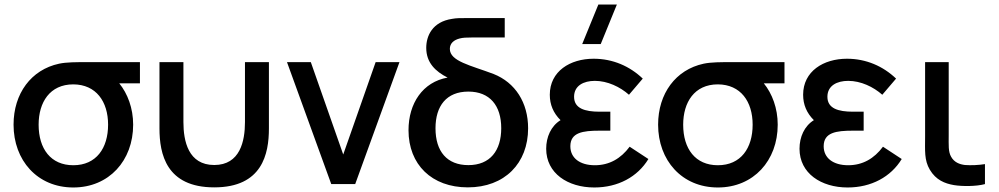

<svg xmlns="http://www.w3.org/2000/svg" viewBox="-20 -815 4424 850"><path d="M304.5 15C463 15 569.5 -104.5 569.5 -263C569.5 -336 545 -400.5 508 -446H599.5V-540H371C317.5 -540 274.5 -540 241.5 -533C118 -506.5 40 -401 40 -263C40 -105.5 145 15 304.5 15ZM304.5 -83.5C205 -83.5 151 -156 151 -263C151 -362 200.5 -441.5 304.5 -441.5C405.5 -441 458.5 -365.5 458.5 -263C458.5 -159.5 406.5 -83.5 304.5 -83.5Z M686 -246.5C686 -134 715.5 14.5 928.5 14.5C1141.5 14.5 1170.5 -134 1170.5 -246.5V-540H1064.5V-274.5C1064.5 -190.5 1043 -84.5 928.5 -84.5C813.5 -84.5 792 -190.5 792 -274.5V-540H686Z M1552.5 0 1748.5 -540H1643L1499.5 -131L1356 -540H1250.5L1446.5 0Z M2051 14.5C2214.5 14.5 2318 -92.5 2318 -247C2318 -361 2261 -449.5 2165 -487.5C2064.5 -525.5 1971.5 -543.5 1971.5 -598.5C1971.5 -623.5 1989.5 -638 2014.5 -644.5C2029 -648.5 2046 -649 2067.5 -649H2214.5V-735H2044C2017 -735 2000 -735 1981.5 -731.5C1894 -718.5 1867 -656 1867 -603C1867 -537.5 1908 -498.5 1961.5 -471.5C1851.5 -452 1788.5 -357.5 1788.5 -238.5C1788.5 -86.5 1891.5 14.5 2051 14.5ZM2053.5 -84C1959 -84 1908 -144.5 1908 -247C1908 -346 1956.5 -409.5 2053.5 -409.5C2148.5 -409.5 2199 -347.5 2199 -247.5C2199 -148.5 2150 -84 2053.5 -84Z M2557.5 -620H2639.5L2711 -795H2629ZM2611 15C2716 15 2802.5 -32 2850.5 -111L2767.5 -165.5C2728.5 -113 2677.5 -83.5 2613.5 -83.5C2547 -83.5 2505 -115.5 2505 -167.5C2505 -228.5 2560 -236.5 2634 -236.5H2682V-320.5H2634.5C2569 -320.5 2521.5 -335 2521.5 -386.5C2521.5 -436 2564 -457 2613.5 -457C2669.5 -457 2725 -430.5 2764.5 -395.5L2825.5 -467C2768 -522 2693 -555 2608 -555C2504 -555 2414 -499.5 2414 -395.5C2414 -352 2429.5 -315 2461.5 -283C2419.5 -257 2398 -208.5 2398 -156.5C2398 -47.5 2494 15 2611 15Z M3158 15C3316.5 15 3423 -104.5 3423 -263C3423 -336 3398.5 -400.5 3361.5 -446H3453V-540H3224.5C3171 -540 3128 -540 3095 -533C2971.5 -506.5 2893.5 -401 2893.5 -263C2893.5 -105.5 2998.5 15 3158 15ZM3158 -83.5C3058.5 -83.5 3004.5 -156 3004.5 -263C3004.5 -362 3054 -441.5 3158 -441.5C3259 -441 3312 -365.5 3312 -263C3312 -159.5 3260 -83.5 3158 -83.5Z M3732.5 15C3837.5 15 3924 -32 3972 -111L3889 -165.5C3850 -113 3799 -83.5 3735 -83.5C3668.5 -83.5 3626.5 -115.5 3626.5 -167.5C3626.5 -228.5 3681.5 -236.5 3755.5 -236.5H3803.5V-320.5H3756C3690.5 -320.5 3643 -335 3643 -386.5C3643 -436 3685.5 -457 3735 -457C3791 -457 3846.5 -430.5 3886 -395.5L3947 -467C3889.5 -522 3814.5 -555 3729.5 -555C3625.5 -555 3535.5 -499.5 3535.5 -395.5C3535.5 -352 3551 -315 3583 -283C3541 -257 3519.5 -208.5 3519.5 -156.5C3519.5 -47.5 3615.5 15 3732.5 15Z M4203.5 4.5C4240 10.5 4302 10.5 4340.5 0V-88.5C4312.5 -84 4279.5 -82.5 4252 -84.5C4227.5 -87.5 4204.5 -96.5 4191 -120.5C4177.5 -143.5 4180 -172.5 4180 -217.5V-540H4075.5V-212.5C4075.5 -148 4071 -106.5 4096.5 -63.5C4123.5 -18 4162.5 -2.5 4203.5 4.5Z"/></svg>

Font: Manrope SemiBold
Style: Regular
Weight: 600
Designer: Mikhail Sharanda
Foundry: Mikhail Sharanda
Version: Version 4.505